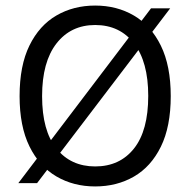

<svg xmlns="http://www.w3.org/2000/svg" viewBox="-20 -659 686 691"><path d="M46 0 523.5 -629H592.5L113.5 0ZM322.5 12Q244.5 12 183 -24Q121.5 -60 86 -132.2Q50.5 -204.5 50.5 -313Q50.5 -423 86 -495.2Q121.5 -567.5 183 -603.2Q244.5 -639 322.5 -639Q400.5 -639 462 -603Q523.5 -567 559 -494.5Q594.5 -422 594.5 -313Q594.5 -203.5 559 -131.2Q523.5 -59 462 -23.5Q400.5 12 322.5 12ZM322.5 -60Q411 -60 462.2 -124.5Q513.5 -189 513.5 -314Q513.5 -436.5 462.2 -502.8Q411 -569 322.5 -569Q235 -569 183.2 -502.5Q131.5 -436 131.5 -313Q131.5 -188.5 183.2 -124.2Q235 -60 322.5 -60Z"/></svg>

Font: Karla
Style: Regular
Weight: 400
Designer: Jonathan Pinhorn
Version: Version 2.004;gftools[0.9.33]